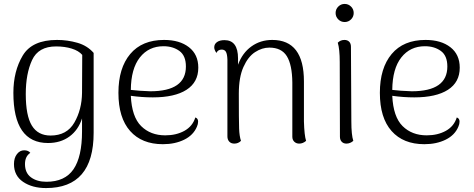

<svg xmlns="http://www.w3.org/2000/svg" viewBox="-20 -720 2408 976"><path d="M51 114Q51 83 66 63.5Q81 44 103 44Q124 44 134 57Q107 75 107 114Q107 159 137.5 181.5Q168 204 216 204Q310 204 353.5 140.5Q397 77 397 -52V-118Q378 -59 333 -26Q288 7 224 7Q48 7 48 -248Q48 -358 95.5 -437.5Q143 -517 270 -517Q323 -517 373.5 -502.5Q424 -488 456 -451V-45Q456 236 214 236Q144 236 97.5 204.5Q51 173 51 114ZM397 -248 398 -441Q380 -462 344.5 -473Q309 -484 265 -484Q175 -484 143 -414.5Q111 -345 111 -242Q111 -132 142 -81.5Q173 -31 237 -31Q320 -31 358 -97Q396 -163 397 -248Z M987 -102Q987 -89 981 -76Q963 -33 916.5 -10Q870 13 808 13Q701 13 641.5 -54Q582 -121 582 -248Q582 -374 642 -445.5Q702 -517 814 -517Q893 -517 940.5 -480Q988 -443 988 -376Q988 -302 928 -263.5Q868 -225 757 -225Q701 -225 645 -233Q650 -126 697.5 -79Q745 -32 820 -32Q876 -32 917.5 -55Q959 -78 973 -123Q987 -118 987 -102ZM645 -263Q684 -258 744 -256Q925 -256 925 -382Q925 -437 892 -461Q859 -485 811 -485Q736 -485 691 -428Q646 -371 645 -263Z M1536 -4Q1520 10 1501 10Q1486 10 1476 0.5Q1466 -9 1466 -25V-301Q1465 -391 1438 -434.5Q1411 -478 1349 -478Q1312 -478 1276.5 -455Q1241 -432 1217.5 -379.5Q1194 -327 1194 -244Q1194 -106 1195.5 -66.5Q1197 -27 1205 -4Q1191 10 1171 10Q1155 10 1145.5 0Q1136 -10 1136 -27V-417Q1135 -445 1128.5 -456.5Q1122 -468 1107 -468Q1088 -468 1080 -451Q1069 -467 1069 -479Q1069 -496 1083 -506Q1097 -516 1121 -516Q1190 -516 1190 -423V-391Q1212 -451 1258 -484Q1304 -517 1364 -517Q1525 -517 1525 -306V-103Q1527 -31 1536 -4Z M1686 -654Q1686 -673 1699.5 -686.5Q1713 -700 1732 -700Q1751 -700 1764.5 -686.5Q1778 -673 1778 -654Q1778 -635 1764.5 -621.5Q1751 -608 1732 -608Q1713 -608 1699.5 -621.5Q1686 -635 1686 -654ZM1776 -4Q1760 10 1741 10Q1726 10 1717 0.5Q1708 -9 1708 -25L1707 -405Q1707 -470 1697 -503Q1711 -517 1731 -517Q1746 -517 1755 -508Q1764 -499 1764 -482L1766 -103Q1766 -34 1776 -4Z M2316 -102Q2316 -89 2310 -76Q2292 -33 2245.5 -10Q2199 13 2137 13Q2030 13 1970.5 -54Q1911 -121 1911 -248Q1911 -374 1971 -445.5Q2031 -517 2143 -517Q2222 -517 2269.5 -480Q2317 -443 2317 -376Q2317 -302 2257 -263.5Q2197 -225 2086 -225Q2030 -225 1974 -233Q1979 -126 2026.5 -79Q2074 -32 2149 -32Q2205 -32 2246.5 -55Q2288 -78 2302 -123Q2316 -118 2316 -102ZM1974 -263Q2013 -258 2073 -256Q2254 -256 2254 -382Q2254 -437 2221 -461Q2188 -485 2140 -485Q2065 -485 2020 -428Q1975 -371 1974 -263Z"/></svg>

Font: Arima Madurai Light
Style: Regular
Weight: 300
Designer: Joana Correia and Natanael Gama
Foundry: NDISCOVER
Version: Version 1.019